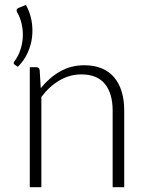

<svg xmlns="http://www.w3.org/2000/svg" viewBox="-20 -776 611 796"><path d="M87.5 -755.5Q104.5 -725 110.8 -690.2Q117 -655.5 112.8 -621Q108.5 -586.5 93.5 -554.8Q78.5 -523 54 -499L40.5 -508Q36.5 -511 36.8 -515Q37 -519 39.5 -521.5Q55.5 -542.5 64.2 -568.5Q73 -594.5 74.5 -621.5Q76 -648.5 70.2 -675Q64.5 -701.5 52 -723.5Q44 -737.5 56.5 -743ZM149 -410.5Q183.5 -453.5 228.8 -479.5Q274 -505.5 329.5 -505.5Q370.5 -505.5 401.8 -492.5Q433 -479.5 453.5 -455Q474 -430.5 484.5 -396Q495 -361.5 495 -318V0H447V-318Q447 -388 415 -427.8Q383 -467.5 317.5 -467.5Q269 -467.5 226.8 -442.8Q184.5 -418 151.5 -374V0H103.5V-497.5H130Q142.5 -497.5 144.5 -485Z"/></svg>

Font: LatoLatin Light
Style: Regular
Weight: 300
Designer: Lukasz Dziedzic with Adam Twardoch and Botio Nikoltchev
Foundry: tyPoland Lukasz Dziedzic
Version: Version 2.015; 2015-08-06; http://www.latofonts.com/